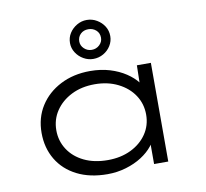

<svg xmlns="http://www.w3.org/2000/svg" viewBox="-87 -895 1074 1000"><g transform="rotate(-10 450.5 -395.0)"><path d="M403 10Q310 10 242 -24.5Q174 -59 137.5 -120.5Q101 -182 101 -261Q101 -341 140 -402.5Q179 -464 248 -499.5Q317 -535 405 -535Q462 -535 509.5 -520.5Q557 -506 593 -482Q629 -458 650.5 -430Q672 -402 675 -374L648 -378L651 -522H725V0H650V-144L670 -153Q667 -123 644 -94Q621 -65 584.5 -41.5Q548 -18 501 -4Q454 10 403 10ZM417 -62Q486 -62 539.5 -88Q593 -114 623.5 -159Q654 -204 654 -261Q654 -318 624 -363.5Q594 -409 540 -436Q486 -463 417 -463Q347 -463 293.5 -436Q240 -409 209.5 -363.5Q179 -318 179 -261Q179 -205 208.5 -159.5Q238 -114 291.5 -88Q345 -62 417 -62ZM434 -594Q407 -594 382.5 -608Q358 -622 343 -645.5Q328 -669 328 -696Q328 -725 342.5 -748Q357 -771 381.5 -785.5Q406 -800 434 -800Q463 -800 487.5 -785.5Q512 -771 526.5 -748Q541 -725 541 -696Q541 -669 526.5 -645.5Q512 -622 487.5 -608Q463 -594 434 -594ZM434 -642Q458 -642 475 -658Q492 -674 492 -696Q492 -721 475 -736Q458 -751 434 -751Q409 -751 393 -735.5Q377 -720 377 -696Q377 -674 394 -658Q411 -642 434 -642Z"/></g></svg>

Font: Lexend Tera Light
Style: Regular
Weight: 300
Designer: Bonnie Shaver-Troup, Thomas Jockin
Foundry: Lexend
Version: Version 1.007